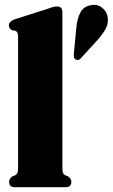

<svg xmlns="http://www.w3.org/2000/svg" viewBox="-20 -782 471 802"><path d="M240.5 -731V-82.5Q240.5 -66.5 243.2 -59.8Q246 -53 252 -50L264 -45.5Q278 -36 278 -22.5Q278 0 254.5 0H41.5Q18 0 18 -22.5Q18 -36 32 -45.5L44 -50Q50 -53 52.8 -59.8Q55.5 -66.5 55.5 -82.5V-629.5Q55.5 -641 52.5 -646Q49.5 -651 43 -654L31 -655.5Q17 -662.5 17 -676Q17 -691.5 39 -700.5L178.5 -745Q194 -751 202.5 -753Q211 -755 218.5 -755Q240.5 -755 240.5 -731ZM299 -667.5Q302.5 -705 316 -730Q329.5 -755 358 -760Q386.5 -766 406 -750.2Q425.5 -734.5 429.5 -712.5Q434 -686 422.8 -664.5Q411.5 -643 391 -619L319 -540Q308.5 -527 296 -533.5Q290 -537 289 -543.5Q288 -550 288.5 -557.5Z"/></svg>

Font: Fraunces 144pt Soft Black
Style: Regular
Weight: 900
Version: Version 1.000;[b76b70a41]